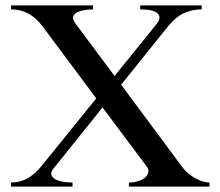

<svg xmlns="http://www.w3.org/2000/svg" viewBox="-20 -692 816 712"><path d="M756.8 0V-15.1Q745.1 -15.1 731.4 -19.3Q717.8 -23.4 704.1 -31Q690.4 -38.6 678.2 -48.8Q666 -59.1 657.2 -70.8L429.2 -377.9L604 -595.2Q633.3 -630.9 663.8 -644Q694.3 -657.2 728 -657.2V-671.9H500V-657.2Q550.3 -657.2 564.9 -641.6Q579.6 -626 560.1 -602.1L404.8 -410.2L259.8 -605Q249 -619.6 251.2 -629.4Q253.4 -639.2 264.2 -645.3Q274.9 -651.4 291.3 -654.1Q307.6 -656.7 325.2 -657.2V-671.9H21V-657.2Q55.7 -657.2 84.2 -642.1Q112.8 -627 137.2 -595.2L336.9 -327.1L136.2 -79.1Q108.4 -44.4 80.6 -29.8Q52.7 -15.1 21 -15.1V0H249V-15.1Q227.1 -15.1 209.5 -18.8Q191.9 -22.5 181.9 -29.3Q171.9 -36.1 170.2 -45.7Q168.5 -55.2 178.2 -66.9Q178.7 -67.4 188.2 -79.3Q197.8 -91.3 214.4 -111.8Q231 -132.3 250 -156.2Q269 -180.2 288.8 -204.6Q308.6 -229 324.5 -248.8Q340.3 -268.6 350.1 -281.2Q359.9 -293.9 359.9 -293.9L522.9 -76.2Q532.7 -63.5 530 -52.2Q527.3 -41 517.1 -32.7Q506.8 -24.4 490.7 -19.8Q474.6 -15.1 458 -15.1V0Z"/></svg>

Font: Galatia SIL
Style: Regular
Weight: 400
Designer: Development by SIL's NRSI team
Version: Version 2.1